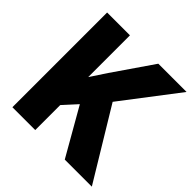

<svg xmlns="http://www.w3.org/2000/svg" viewBox="-184 -865 1019 1019"><g transform="rotate(45 325.0 -355.5)"><path d="M295.4 -264.6 225.1 -187.5V0H53.7V-710.9H225.1V-397.5L284.7 -487.8L438 -710.9H649.9L409.7 -396.5L649.9 0H446.8Z"/></g></svg>

Font: Roboto
Style: Regular
Weight: 900
Designer: Google
Version: Version 2.001171; 2014